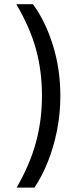

<svg xmlns="http://www.w3.org/2000/svg" viewBox="-20 -747 389 904"><path d="M58.2 136.4H142Q177.6 83.8 205.1 15.1Q232.6 -53.6 248.4 -132.6Q264.2 -211.6 264.2 -295.5Q264.2 -421.2 228.9 -534.8Q193.5 -648.4 134.9 -727.3H56.8Q120.7 -618.6 149.1 -516.2Q177.6 -413.7 177.6 -295.5Q177.6 -181.5 149.3 -76.9Q121.1 27.7 58.2 136.4Z"/></svg>

Font: Interface
Style: Regular
Weight: 400
Designer: Rasmus Andersson
Foundry: rsms
Version: Version 1.8